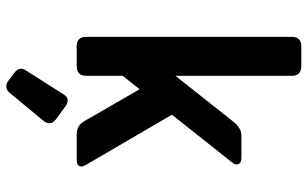

<svg xmlns="http://www.w3.org/2000/svg" viewBox="-208 -564 1002 626"><g transform="rotate(90 293.0 -251.0)"><path d="M306.6 29.3Q316.4 29.3 325.2 35.6L368.2 66.9Q381.8 77.1 381.8 88.9Q381.8 98.6 375 106.9L282.2 219.2Q273.4 229.5 261.7 229.5Q252 229.5 243.2 222.7L217.8 203.6Q204.1 193.4 204.1 182.6Q204.1 174.3 209 166.5L288.1 42Q295.9 29.3 306.6 29.3ZM131.8 0Q100.1 0 100.1 -31.2V-701.2Q100.1 -732.4 131.8 -732.4H195.3Q227.1 -732.4 227.1 -701.2V-321.8L377.4 -511.7Q397.5 -537.1 422.4 -537.1H494.1Q516.1 -537.1 516.1 -521Q516.1 -514.6 507.8 -504.4L354 -310.5L517.6 -30.3Q522.9 -21 522.9 -15.1Q522.9 0 499.5 0H418Q389.2 0 375 -24.9L271 -205.1L227.1 -149.9V-31.2Q227.1 0 195.3 0Z"/></g></svg>

Font: Simply Mono
Style: Bold
Weight: 700
Designer: Wojciech Kalinowski "wmk69" (wmk69@o2.pl)
Foundry: Wojciech Kalinowski "wmk69" (wmk69@o2.pl)
Version: Version 1.0.0